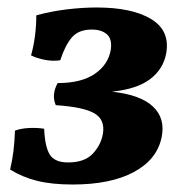

<svg xmlns="http://www.w3.org/2000/svg" viewBox="-20 -486 504 513"><path d="M174 7Q118 7 78.5 -3Q39 -13 7 -33Q13 -58 16 -83Q19 -108 20 -137Q36 -143 58 -144Q80 -145 98 -142Q100 -94 113 -73Q126 -52 162 -52Q206 -52 228 -75.5Q250 -99 255 -129Q261 -166 232.5 -183Q204 -200 129 -205Q117 -233 134 -264Q197 -264 233 -288.5Q269 -313 276 -353Q280 -382 265.5 -394.5Q251 -407 225 -407Q190 -407 172 -386Q154 -365 141 -325Q122 -322 100.5 -326Q79 -330 63 -338Q70 -363 73.5 -390.5Q77 -418 77 -445Q117 -456 159 -461Q201 -466 238 -466Q333 -466 384 -435Q435 -404 424 -343Q416 -301 381 -274.5Q346 -248 279 -241Q355 -233 388.5 -201.5Q422 -170 412 -120Q400 -60 338 -26.5Q276 7 174 7Z"/></svg>

Font: Vollkorn
Style: Bold Italic
Weight: 700
Italic angle: -11°
Designer: Friedrich Althausen
Foundry: Friedrich Althausen
Version: Version 5.000; ttfautohint (v1.8.3)